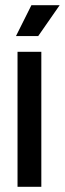

<svg xmlns="http://www.w3.org/2000/svg" viewBox="-20 -714 248 734"><path d="M47 0V-516H138V0ZM126 -576H41L100 -694H208Z"/></svg>

Font: Bricolage Grotesque 96pt
Style: Regular
Weight: 400
Version: Version 1.001;gftools[0.9.33.dev8+g029e19f]